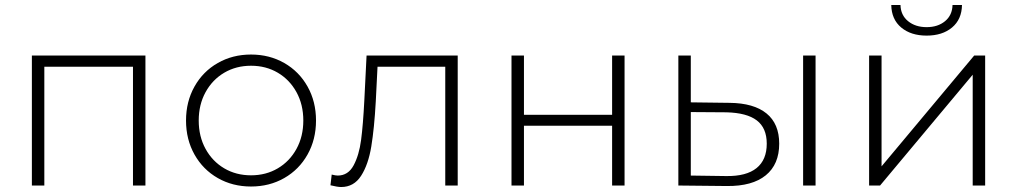

<svg xmlns="http://www.w3.org/2000/svg" viewBox="-20 -745 4084 771"><path d="M108 -522H564V0H514V-477H158V0H108Z M727 -261Q727 -337 761 -397.5Q795 -458 854.5 -492Q914 -526 988 -526Q1062 -526 1121.5 -492Q1181 -458 1215 -397.5Q1249 -337 1249 -261Q1249 -185 1215 -124.5Q1181 -64 1121.5 -30Q1062 4 988 4Q914 4 854.5 -30Q795 -64 761 -124.5Q727 -185 727 -261ZM1198 -261Q1198 -325 1170.5 -375Q1143 -425 1095.5 -453Q1048 -481 988 -481Q928 -481 880.5 -453Q833 -425 805.5 -375Q778 -325 778 -261Q778 -197 805.5 -147Q833 -97 880.5 -69Q928 -41 988 -41Q1048 -41 1095.5 -69Q1143 -97 1170.5 -147Q1198 -197 1198 -261Z M1336 -40Q1378 -40 1400 -81Q1422 -122 1430 -183Q1438 -244 1443 -342L1452 -522H1818V0H1768V-477H1496L1489 -338Q1483 -230 1471 -157Q1459 -84 1430 -39Q1401 6 1350 6Q1335 6 1307 -1L1312 -44Q1328 -40 1336 -40Z M2034 -522H2084V-284H2438V-522H2488V0H2438V-240H2084V0H2034Z M3205 -522H3255V0H3205ZM3109 -168Q3109 -85 3055 -41Q3001 3 2899 2L2704 0V-522H2754V-334L2910 -332Q3007 -331 3058 -289.5Q3109 -248 3109 -168ZM3059 -168Q3059 -231 3019 -261.5Q2979 -292 2897 -294L2754 -295V-40L2897 -38Q2977 -37 3018 -70Q3059 -103 3059 -168Z M3470 -522H3520V-77L3892 -522H3936V0H3886V-445L3514 0H3470ZM3559 -725H3596Q3597 -684 3626.5 -660Q3656 -636 3701 -636Q3746 -636 3775 -660Q3804 -684 3805 -725H3843Q3842 -667 3803 -634.5Q3764 -602 3701 -602Q3638 -602 3599 -634.5Q3560 -667 3559 -725Z"/></svg>

Font: Goldbeck Next Light
Style: Regular
Weight: 300
Designer: Julieta Ulanovsky
Foundry: Julieta Ulanovsky
Version: Version 7.200